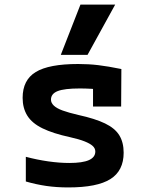

<svg xmlns="http://www.w3.org/2000/svg" viewBox="-20 -810 640 840"><path d="M279 10Q227 10 182.5 3.5Q138 -3 93 -16V-124Q142 -111 191 -104Q240 -97 283 -97Q341 -97 369 -109.5Q397 -122 397 -147Q397 -161 385.5 -171.5Q374 -182 350 -191.5Q326 -201 286 -210Q212 -226 166 -248.5Q120 -271 99.5 -304Q79 -337 79 -382Q79 -460 136.5 -495Q194 -530 322 -530Q368 -530 410 -525Q452 -520 511 -508L510 -344H387V-484L441 -416Q407 -420 380 -421.5Q353 -423 329 -423Q262 -423 232.5 -411.5Q203 -400 203 -374Q203 -360 215.5 -348Q228 -336 254 -326.5Q280 -317 323 -307Q396 -291 439.5 -270Q483 -249 502 -218Q521 -187 521 -142Q521 -63 463 -26.5Q405 10 279 10ZM363 -570H246L332 -790H484Z"/></svg>

Font: M PLUS Code Latin Expanded SemiBold
Style: Regular
Weight: 600
Width: 7
Designer: Coji Morishita
Foundry: UNDERFOREST DESIGN
Version: Version 1.002; ttfautohint (v1.8.3)